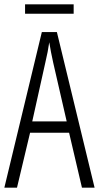

<svg xmlns="http://www.w3.org/2000/svg" viewBox="-20 -861 454 881"><path d="M356 0 297 -252H118L58 0H0L172 -714H241L414 0ZM224 -574Q218 -600 214 -622Q210 -644 206 -667Q200 -624 188 -574L128 -304H286ZM318 -841V-798H95V-841Z"/></svg>

Font: Noto Sans ExtraCondensed Light
Style: Regular
Weight: 300
Width: 2
Designer: Monotype Design Team
Foundry: Monotype Imaging Inc.
Version: Version 2.013; ttfautohint (v1.8.4.7-5d5b)